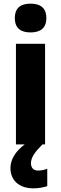

<svg xmlns="http://www.w3.org/2000/svg" viewBox="-20 -788 333 1048"><path d="M147 -768C95 -768 61 -747 61 -689C61 -632 96 -611 147 -611C197 -611 233 -632 233 -689C233 -747 198 -768 147 -768ZM149 103C149 72 169 43 212 0H226V-549H67V0H115C63 39 37 84 37 129C37 196 84 240 162 240C195 240 219 234 238 228V133C226 138 207 143 188 143C164 143 149 129 149 103Z"/></svg>

Font: Noto Sans Sinhala UI SemiCondensed ExtraBold
Style: Regular
Weight: 800
Width: 4
Designer: Jelle Bosma - Monotype Design Team
Foundry: Monotype Imaging Inc.
Version: Version 2.006